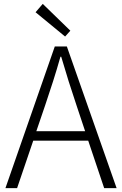

<svg xmlns="http://www.w3.org/2000/svg" viewBox="-20 -968 628 988"><path d="M315 -780 342 -810 200 -948 163 -905ZM8 0H68L151 -244H434L516 0H580L324 -729H262ZM167 -293 212 -425C241 -511 266 -587 291 -676H295C321 -587 345 -511 374 -425L418 -293Z"/></svg>

Font: Noto Sans CJK SC Light
Style: Regular
Weight: 300
Designer: Ryoko NISHIZUKA 西塚涼子 (kana, bopomofo & ideographs); Paul D. Hunt (Latin, Greek & Cyrillic); Sandoll Communications 산돌커뮤니
Foundry: Adobe
Version: Version 2.004;hotconv 1.0.118;makeotfexe 2.5.65603